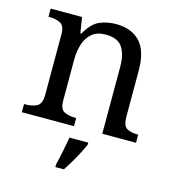

<svg xmlns="http://www.w3.org/2000/svg" viewBox="-113 -641 871 957"><g transform="rotate(15 322.5 -162.5)"><path d="M28 0V-42H36Q70 -42 94 -54.5Q118 -67 118 -114V-426Q118 -470 94.5 -482Q71 -494 38 -494H33V-536H195L208 -455H213Q244 -511 282.5 -528.5Q321 -546 369 -546Q448 -546 492.5 -499.5Q537 -453 537 -350V-114Q537 -67 557.5 -54.5Q578 -42 612 -42H617V0H443V-345Q443 -410 418.5 -446Q394 -482 333 -482Q288 -482 261.5 -459.5Q235 -437 223.5 -400Q212 -363 212 -320V-109Q212 -65 235.5 -53.5Q259 -42 292 -42H297V0ZM260 208Q268 175 276 136Q284 97 290 61H387V71Q378 92 364 119Q350 146 334 173Q318 200 304 221H260Z"/></g></svg>

Font: Noto Serif Oriya
Style: Regular
Weight: 400
Designer: David Williams
Foundry: Google LLC, David Williams
Version: Version 1.051; ttfautohint (v1.8.4.7-5d5b)